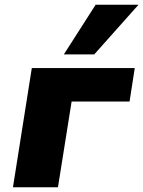

<svg xmlns="http://www.w3.org/2000/svg" viewBox="-20 -795 608 815"><path d="M35 0 115 -506H552L530 -364H284L226 0ZM251 -564 386 -775H568L380 -564Z"/></svg>

Font: Nunito Sans 7pt Black
Style: Italic
Weight: 900
Italic angle: -9°
Version: Version 3.101;gftools[0.9.27]